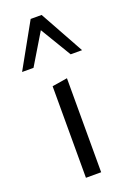

<svg xmlns="http://www.w3.org/2000/svg" viewBox="-142 -756 545 806"><g transform="rotate(-20 130.0 -353.0)"><path d="M96 -409 164 -420V0H96ZM106 -706H155L264 -509H213L130 -647L47 -509H-4Z"/></g></svg>

Font: QiushuiShotai Bright
Style: Regular
Weight: 400
Designer: Christian Thalmann (Catharsis Fonts)
Version: Version 1.250;